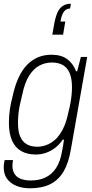

<svg xmlns="http://www.w3.org/2000/svg" viewBox="-21 -833 498 1035"><path d="M140 182Q101 182 69 169.5Q37 157 18 132Q-1 107 -1 69Q-1 62 0 52Q1 42 4 30H49Q48 38 47 45Q46 52 46 59Q46 89 59 107Q72 125 94.5 132.5Q117 140 144 140Q190 140 224.5 123.5Q259 107 281.5 72.5Q304 38 313 -15Q316 -32 319 -48Q322 -64 324 -80H317Q298 -52 273.5 -34Q249 -16 223 -8Q197 0 172 0Q126 0 93.5 -18.5Q61 -37 44 -75Q27 -113 27 -171Q27 -206 32 -241.5Q37 -277 46 -310Q71 -428 124.5 -483Q178 -538 256 -538Q309 -538 341 -514.5Q373 -491 389 -449H395L415 -526H449L361 -27Q349 45 322 91Q295 137 250.5 159.5Q206 182 140 182ZM181 -42Q203 -42 227.5 -50.5Q252 -59 275 -79Q298 -99 317 -135Q336 -171 347 -225Q354 -252 358.5 -276.5Q363 -301 365 -322.5Q367 -344 367 -363Q367 -407 355.5 -436.5Q344 -466 320 -481Q296 -496 258 -496Q223 -496 191.5 -479.5Q160 -463 136 -425Q112 -387 99 -323Q91 -292 85.5 -265Q80 -238 78 -214Q76 -190 76 -169Q76 -124 88 -96.5Q100 -69 123 -55.5Q146 -42 181 -42ZM361 -813 357 -787Q336 -787 323.5 -770Q311 -753 305 -717H331L319 -646H261L272 -708Q279 -745 290 -768Q301 -791 319 -802Q337 -813 361 -813Z"/></svg>

Font: Archivo SemiCondensed Thin
Style: Italic
Weight: 250
Width: 4
Italic angle: -10°
Designer: Hector Gatti
Foundry: Omnibus-Type
Version: Version 2.001